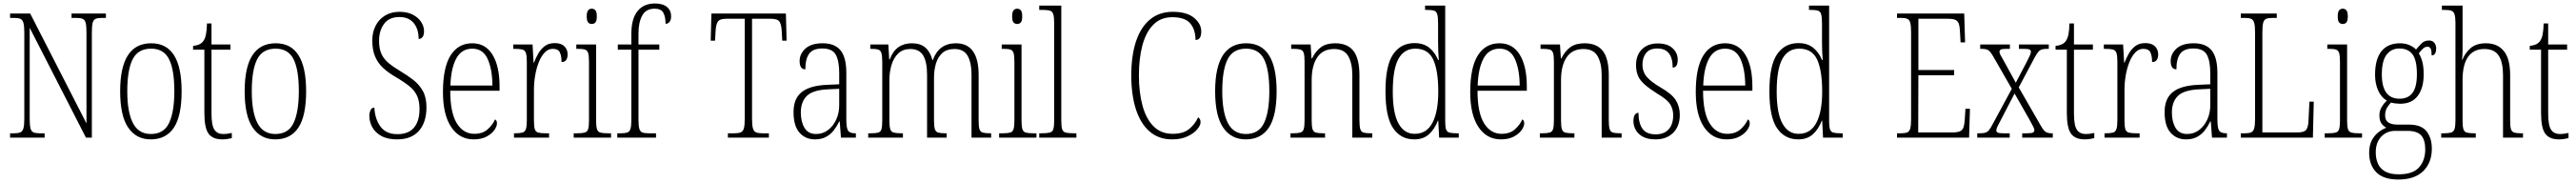

<svg xmlns="http://www.w3.org/2000/svg" viewBox="-20 -792 14834 1053"><path d="M38 0V-25H61Q85 -25 97.5 -30.5Q110 -36 115 -54Q120 -72 120 -109V-606Q120 -642 115 -660Q110 -678 97.5 -683.5Q85 -689 61 -689H38V-714H154L478 -82V-606Q478 -642 473.5 -660Q469 -678 456 -683.5Q443 -689 420 -689H392V-714H590V-689H567Q543 -689 530.5 -683.5Q518 -678 513.5 -660Q509 -642 509 -605V0H475L151 -632V-109Q151 -72 155.5 -54Q160 -36 172.5 -30.5Q185 -25 209 -25H237V0Z M848 10Q765 10 718.5 -57.5Q672 -125 672 -267Q672 -543 851 -543Q1026 -543 1026 -267Q1026 -124 981 -57Q936 10 848 10ZM849 -21Q924 -21 954 -85Q984 -149 984 -267Q984 -391 953.5 -451.5Q923 -512 850 -512Q775 -512 744 -451Q713 -390 713 -267Q713 -147 745.5 -84Q778 -21 849 -21Z M1260 10Q1205 10 1181 -23Q1157 -56 1157 -142V-506H1092V-528Q1131 -531 1149 -553Q1161 -568 1166 -593Q1171 -618 1172 -657H1198V-536H1307V-506H1198V-139Q1198 -71 1214.5 -46Q1231 -21 1265 -21Q1279 -21 1290 -22.5Q1301 -24 1315 -27V3Q1302 6 1287.5 8Q1273 10 1260 10Z M1565 10Q1482 10 1435.5 -57.5Q1389 -125 1389 -267Q1389 -543 1568 -543Q1743 -543 1743 -267Q1743 -124 1698 -57Q1653 10 1565 10ZM1566 -21Q1641 -21 1671 -85Q1701 -149 1701 -267Q1701 -391 1670.5 -451.5Q1640 -512 1567 -512Q1492 -512 1461 -451Q1430 -390 1430 -267Q1430 -147 1462.5 -84Q1495 -21 1566 -21Z M2267 10Q2211 10 2175.5 -10Q2140 -30 2123.5 -61Q2107 -92 2107 -125Q2107 -143 2114 -158Q2121 -173 2136 -173Q2139 -108 2171 -64Q2203 -20 2269 -20Q2332 -20 2364 -57.5Q2396 -95 2396 -164Q2396 -210 2382 -240.5Q2368 -271 2338 -295.5Q2308 -320 2260 -348Q2217 -373 2187 -400.5Q2157 -428 2140.5 -466Q2124 -504 2124 -560Q2124 -606 2143 -643.5Q2162 -681 2197.5 -702.5Q2233 -724 2281 -724Q2326 -724 2357.5 -707.5Q2389 -691 2405.5 -665.5Q2422 -640 2422 -613Q2422 -590 2413.5 -579Q2405 -568 2391 -568Q2391 -625 2362.5 -659.5Q2334 -694 2280 -694Q2221 -694 2192 -655Q2163 -616 2163 -557Q2163 -513 2176 -483.5Q2189 -454 2216 -431Q2243 -408 2285 -383Q2327 -358 2361 -331.5Q2395 -305 2415.5 -268Q2436 -231 2436 -175Q2436 -88 2392.5 -39Q2349 10 2267 10Z M2708 10Q2626 10 2578.5 -61Q2531 -132 2531 -262Q2531 -404 2575 -473.5Q2619 -543 2700 -543Q2776 -543 2816.5 -477Q2857 -411 2857 -294V-270H2573Q2573 -144 2610.5 -83Q2648 -22 2712 -22Q2759 -22 2788 -47.5Q2817 -73 2831 -105Q2842 -99 2842 -82Q2842 -65 2827 -43.5Q2812 -22 2782 -6Q2752 10 2708 10ZM2816 -300Q2815 -395 2788 -453.5Q2761 -512 2700 -512Q2638 -512 2607.5 -455Q2577 -398 2574 -300Z M2940 0V-25H2946Q2974 -25 2988.5 -29Q3003 -33 3008.5 -49Q3014 -65 3014 -100V-438Q3014 -472 3008.5 -487.5Q3003 -503 2988 -507Q2973 -511 2942 -511H2936V-536H3047L3053 -431H3055Q3065 -458 3080 -484Q3095 -510 3117.5 -527Q3140 -544 3175 -544Q3212 -544 3230.5 -525.5Q3249 -507 3249 -479Q3249 -460 3241 -447.5Q3233 -435 3214 -435Q3214 -469 3204.5 -490Q3195 -511 3163 -511Q3137 -511 3117 -490Q3097 -469 3083 -434Q3069 -399 3062 -357.5Q3055 -316 3055 -276V-99Q3055 -64 3060 -48.5Q3065 -33 3080 -29Q3095 -25 3123 -25H3142V0Z M3388 -654Q3375 -654 3367 -663Q3359 -672 3359 -698Q3359 -723 3367 -732.5Q3375 -742 3388 -742Q3401 -742 3409 -732.5Q3417 -723 3417 -698Q3417 -672 3409 -663Q3401 -654 3388 -654ZM3284 0V-25H3303Q3332 -25 3347 -29Q3362 -33 3367 -49Q3372 -65 3372 -98V-435Q3372 -469 3367.5 -485.5Q3363 -502 3349.5 -506.5Q3336 -511 3309 -511H3299V-536H3413V-99Q3413 -65 3418 -49Q3423 -33 3438 -29Q3453 -25 3482 -25H3499V0Z M3535 0V-25H3555Q3579 -25 3592.5 -29.5Q3606 -34 3611 -51Q3616 -68 3616 -104V-506H3538V-536H3616V-598Q3616 -684 3651.5 -728Q3687 -772 3752 -772Q3797 -772 3821 -752Q3845 -732 3845 -698Q3845 -678 3836 -666.5Q3827 -655 3813 -655Q3813 -694 3800.5 -718Q3788 -742 3750 -742Q3700 -742 3678.5 -702.5Q3657 -663 3657 -599V-536H3777V-506H3657V-104Q3657 -68 3662 -51Q3667 -34 3680 -29.5Q3693 -25 3718 -25H3758V0Z M4172 0V-25H4209Q4233 -25 4246 -30.5Q4259 -36 4264 -53.5Q4269 -71 4269 -108V-684H4163Q4125 -684 4114 -667.5Q4103 -651 4101 -612L4098 -558H4073L4077 -714H4506L4510 -558H4485L4482 -612Q4480 -651 4469 -667.5Q4458 -684 4419 -684H4311V-109Q4311 -72 4316 -54Q4321 -36 4334 -30.5Q4347 -25 4371 -25H4408V0Z M4673 10Q4619 10 4584.5 -28.5Q4550 -67 4550 -147Q4550 -225 4597.5 -262.5Q4645 -300 4744 -304L4813 -307V-371Q4813 -442 4793 -477.5Q4773 -513 4716 -513Q4662 -513 4640 -483Q4618 -453 4618 -393Q4585 -393 4585 -441Q4585 -482 4618.5 -512.5Q4652 -543 4718 -543Q4787 -543 4820.5 -502.5Q4854 -462 4854 -372V-107Q4854 -54 4864.5 -39.5Q4875 -25 4906 -25H4909V0H4823L4816 -93H4813Q4800 -66 4782 -42.5Q4764 -19 4737.5 -4.5Q4711 10 4673 10ZM4680 -21Q4719 -21 4749 -44Q4779 -67 4796 -104.5Q4813 -142 4813 -186V-281L4748 -278Q4661 -274 4626.5 -240Q4592 -206 4592 -145Q4592 -92 4613 -56.5Q4634 -21 4680 -21Z M4980 0V-25H4993Q5023 -25 5037.5 -29Q5052 -33 5056.5 -49Q5061 -65 5061 -100V-433Q5061 -468 5056.5 -485Q5052 -502 5038.5 -506.5Q5025 -511 4997 -511H4992V-536H5096L5101 -450H5104Q5122 -498 5154 -520.5Q5186 -543 5232 -543Q5281 -543 5309.5 -518Q5338 -493 5350 -446H5352Q5387 -543 5485 -543Q5616 -543 5616 -360V-96Q5616 -63 5621 -48Q5626 -33 5640.5 -29Q5655 -25 5684 -25H5688V0H5575V-361Q5575 -432 5552.5 -471Q5530 -510 5477 -510Q5433 -510 5407.5 -487.5Q5382 -465 5370.5 -427.5Q5359 -390 5359 -345V-99Q5359 -65 5364 -49Q5369 -33 5383.5 -29Q5398 -25 5426 -25H5432V0H5319V-361Q5319 -436 5296.5 -473Q5274 -510 5222 -510Q5180 -510 5153.5 -485Q5127 -460 5114.5 -419Q5102 -378 5102 -331V-99Q5102 -65 5107 -49Q5112 -33 5127.5 -29Q5143 -25 5173 -25H5180V0Z M5838 -654Q5825 -654 5817 -663Q5809 -672 5809 -698Q5809 -723 5817 -732.5Q5825 -742 5838 -742Q5851 -742 5859 -732.5Q5867 -723 5867 -698Q5867 -672 5859 -663Q5851 -654 5838 -654ZM5734 0V-25H5753Q5782 -25 5797 -29Q5812 -33 5817 -49Q5822 -65 5822 -98V-435Q5822 -469 5817.5 -485.5Q5813 -502 5799.5 -506.5Q5786 -511 5759 -511H5749V-536H5863V-99Q5863 -65 5868 -49Q5873 -33 5888 -29Q5903 -25 5932 -25H5949V0Z M5965 0V-25H5976Q6009 -25 6025 -29Q6041 -33 6046 -48.5Q6051 -64 6051 -98V-660Q6051 -695 6045.5 -711Q6040 -727 6025.5 -731Q6011 -735 5984 -735H5965V-760H6092V-98Q6092 -64 6097 -48.5Q6102 -33 6118 -29Q6134 -25 6167 -25H6179V0Z M6730 10Q6653 10 6600.5 -35.5Q6548 -81 6521.5 -164Q6495 -247 6495 -358Q6495 -471 6522 -553Q6549 -635 6602.5 -679.5Q6656 -724 6734 -724Q6815 -724 6856.5 -689.5Q6898 -655 6898 -611Q6898 -562 6865 -562Q6865 -621 6835 -657Q6805 -693 6731 -693Q6665 -693 6622.5 -650.5Q6580 -608 6559.5 -532.5Q6539 -457 6539 -358Q6539 -259 6560 -183Q6581 -107 6624 -64.5Q6667 -22 6733 -22Q6794 -22 6828 -49.5Q6862 -77 6880 -117Q6894 -109 6894 -88Q6894 -71 6875 -48Q6856 -25 6819 -7.5Q6782 10 6730 10Z M7154 10Q7071 10 7024.5 -57.5Q6978 -125 6978 -267Q6978 -543 7157 -543Q7332 -543 7332 -267Q7332 -124 7287 -57Q7242 10 7154 10ZM7155 -21Q7230 -21 7260 -85Q7290 -149 7290 -267Q7290 -391 7259.5 -451.5Q7229 -512 7156 -512Q7081 -512 7050 -451Q7019 -390 7019 -267Q7019 -147 7051.5 -84Q7084 -21 7155 -21Z M7412 0V-25H7424Q7453 -25 7468 -29Q7483 -33 7488 -49Q7493 -65 7493 -99V-438Q7493 -472 7488 -487.5Q7483 -503 7468.5 -507Q7454 -511 7426 -511H7416V-536H7528L7533 -456H7536Q7558 -500 7589 -521.5Q7620 -543 7669 -543Q7741 -543 7775 -498.5Q7809 -454 7809 -359V-99Q7809 -65 7814 -49Q7819 -33 7833 -29Q7847 -25 7876 -25H7883V0H7768V-361Q7768 -428 7744.5 -469Q7721 -510 7663 -510Q7599 -510 7566.5 -462.5Q7534 -415 7534 -331V-98Q7534 -64 7539 -48.5Q7544 -33 7559 -29Q7574 -25 7603 -25H7611V0Z M8125 10Q8047 10 8003 -54.5Q7959 -119 7959 -267Q7959 -415 8003 -479.5Q8047 -544 8126 -544Q8178 -544 8211 -517.5Q8244 -491 8262 -447H8266Q8264 -471 8263 -497Q8262 -523 8262 -548V-656Q8262 -693 8257 -710Q8252 -727 8238 -731Q8224 -735 8197 -735H8187V-760H8303V-93Q8303 -62 8308 -47.5Q8313 -33 8327.5 -29Q8342 -25 8370 -25H8381V0H8268L8263 -98H8261Q8242 -49 8209.5 -19.5Q8177 10 8125 10ZM8128 -22Q8196 -22 8229.5 -85.5Q8263 -149 8263 -265Q8263 -386 8234 -449Q8205 -512 8131 -512Q8066 -512 8033.5 -453Q8001 -394 8001 -265Q8001 -140 8034.5 -80.5Q8068 -21 8128 -22Z M8624 10Q8542 10 8494.5 -61Q8447 -132 8447 -262Q8447 -404 8491 -473.5Q8535 -543 8616 -543Q8692 -543 8732.5 -477Q8773 -411 8773 -294V-270H8489Q8489 -144 8526.5 -83Q8564 -22 8628 -22Q8675 -22 8704 -47.5Q8733 -73 8747 -105Q8758 -99 8758 -82Q8758 -65 8743 -43.5Q8728 -22 8698 -6Q8668 10 8624 10ZM8732 -300Q8731 -395 8704 -453.5Q8677 -512 8616 -512Q8554 -512 8523.5 -455Q8493 -398 8490 -300Z M8848 0V-25H8860Q8889 -25 8904 -29Q8919 -33 8924 -49Q8929 -65 8929 -99V-438Q8929 -472 8924 -487.5Q8919 -503 8904.5 -507Q8890 -511 8862 -511H8852V-536H8964L8969 -456H8972Q8994 -500 9025 -521.5Q9056 -543 9105 -543Q9177 -543 9211 -498.5Q9245 -454 9245 -359V-99Q9245 -65 9250 -49Q9255 -33 9269 -29Q9283 -25 9312 -25H9319V0H9204V-361Q9204 -428 9180.5 -469Q9157 -510 9099 -510Q9035 -510 9002.5 -462.5Q8970 -415 8970 -331V-98Q8970 -64 8975 -48.5Q8980 -33 8995 -29Q9010 -25 9039 -25H9047V0Z M9514 10Q9469 10 9441 -5.5Q9413 -21 9400 -45Q9387 -69 9387 -94Q9387 -120 9395 -131.5Q9403 -143 9416 -143Q9416 -85 9438.5 -52Q9461 -19 9515 -19Q9564 -19 9590 -48Q9616 -77 9616 -129Q9616 -164 9598.5 -192Q9581 -220 9526 -252Q9480 -281 9452.5 -305Q9425 -329 9413.5 -355.5Q9402 -382 9402 -418Q9402 -475 9436 -508.5Q9470 -542 9527 -542Q9583 -542 9612.5 -514.5Q9642 -487 9642 -449Q9642 -403 9613 -403Q9613 -513 9525 -513Q9480 -513 9459.5 -486.5Q9439 -460 9439 -421Q9439 -378 9464.5 -349Q9490 -320 9543 -289Q9608 -252 9631 -215.5Q9654 -179 9654 -131Q9654 -66 9616 -28Q9578 10 9514 10Z M9923 10Q9841 10 9793.5 -61Q9746 -132 9746 -262Q9746 -404 9790 -473.5Q9834 -543 9915 -543Q9991 -543 10031.5 -477Q10072 -411 10072 -294V-270H9788Q9788 -144 9825.5 -83Q9863 -22 9927 -22Q9974 -22 10003 -47.5Q10032 -73 10046 -105Q10057 -99 10057 -82Q10057 -65 10042 -43.5Q10027 -22 9997 -6Q9967 10 9923 10ZM10031 -300Q10030 -395 10003 -453.5Q9976 -512 9915 -512Q9853 -512 9822.5 -455Q9792 -398 9789 -300Z M10336 10Q10258 10 10214 -54.5Q10170 -119 10170 -267Q10170 -415 10214 -479.5Q10258 -544 10337 -544Q10389 -544 10422 -517.5Q10455 -491 10473 -447H10477Q10475 -471 10474 -497Q10473 -523 10473 -548V-656Q10473 -693 10468 -710Q10463 -727 10449 -731Q10435 -735 10408 -735H10398V-760H10514V-93Q10514 -62 10519 -47.5Q10524 -33 10538.5 -29Q10553 -25 10581 -25H10592V0H10479L10474 -98H10472Q10453 -49 10420.5 -19.5Q10388 10 10336 10ZM10339 -22Q10407 -22 10440.5 -85.5Q10474 -149 10474 -265Q10474 -386 10445 -449Q10416 -512 10342 -512Q10277 -512 10244.5 -453Q10212 -394 10212 -265Q10212 -140 10245.5 -80.5Q10279 -21 10339 -22Z M10905 0V-25H10928Q10952 -25 10964.5 -30.5Q10977 -36 10981.5 -54Q10986 -72 10986 -108V-605Q10986 -642 10981.5 -660Q10977 -678 10964.5 -683.5Q10952 -689 10928 -689H10905V-714H11292L11297 -548H11271L11268 -601Q11267 -635 11261.5 -653Q11256 -671 11241.5 -677.5Q11227 -684 11196 -684H11028V-389H11234V-359H11028L11027 -30H11223Q11253 -30 11267.5 -36.5Q11282 -43 11287.5 -58.5Q11293 -74 11295 -102L11299 -166H11325L11320 0Z M11367 0V-25H11378Q11399 -25 11411.5 -28Q11424 -31 11434 -42.5Q11444 -54 11456 -78L11566 -281L11462 -462Q11444 -494 11431.5 -502.5Q11419 -511 11393 -511H11384V-536H11555V-511H11538Q11509 -511 11502 -506.5Q11495 -502 11495 -494Q11495 -486 11502.5 -472.5Q11510 -459 11522 -438L11589 -316L11651 -434Q11662 -456 11669 -470.5Q11676 -485 11676 -494Q11676 -503 11668 -507Q11660 -511 11634 -511H11607V-536H11779V-511H11773Q11753 -511 11741 -508Q11729 -505 11719.5 -494.5Q11710 -484 11697 -460L11606 -289L11730 -74Q11748 -42 11760.5 -33.5Q11773 -25 11796 -25H11802V0H11626V-25H11652Q11680 -25 11688 -29.5Q11696 -34 11696 -43Q11696 -51 11688.5 -65Q11681 -79 11667 -105L11582 -254L11502 -100Q11491 -79 11484 -65.5Q11477 -52 11477 -42Q11477 -33 11485 -29Q11493 -25 11518 -25H11554V0Z M11986 10Q11931 10 11907 -23Q11883 -56 11883 -142V-506H11818V-528Q11857 -531 11875 -553Q11887 -568 11892 -593Q11897 -618 11898 -657H11924V-536H12033V-506H11924V-139Q11924 -71 11940.5 -46Q11957 -21 11991 -21Q12005 -21 12016 -22.5Q12027 -24 12041 -27V3Q12028 6 12013.5 8Q11999 10 11986 10Z M12100 0V-25H12106Q12134 -25 12148.5 -29Q12163 -33 12168.5 -49Q12174 -65 12174 -100V-438Q12174 -472 12168.5 -487.5Q12163 -503 12148 -507Q12133 -511 12102 -511H12096V-536H12207L12213 -431H12215Q12225 -458 12240 -484Q12255 -510 12277.5 -527Q12300 -544 12335 -544Q12372 -544 12390.5 -525.5Q12409 -507 12409 -479Q12409 -460 12401 -447.5Q12393 -435 12374 -435Q12374 -469 12364.5 -490Q12355 -511 12323 -511Q12297 -511 12277 -490Q12257 -469 12243 -434Q12229 -399 12222 -357.5Q12215 -316 12215 -276V-99Q12215 -64 12220 -48.5Q12225 -33 12240 -29Q12255 -25 12283 -25H12302V0Z M12569 10Q12515 10 12480.5 -28.5Q12446 -67 12446 -147Q12446 -225 12493.5 -262.5Q12541 -300 12640 -304L12709 -307V-371Q12709 -442 12689 -477.5Q12669 -513 12612 -513Q12558 -513 12536 -483Q12514 -453 12514 -393Q12481 -393 12481 -441Q12481 -482 12514.5 -512.5Q12548 -543 12614 -543Q12683 -543 12716.5 -502.5Q12750 -462 12750 -372V-107Q12750 -54 12760.5 -39.5Q12771 -25 12802 -25H12805V0H12719L12712 -93H12709Q12696 -66 12678 -42.5Q12660 -19 12633.5 -4.5Q12607 10 12569 10ZM12576 -21Q12615 -21 12645 -44Q12675 -67 12692 -104.5Q12709 -142 12709 -186V-281L12644 -278Q12557 -274 12522.5 -240Q12488 -206 12488 -145Q12488 -92 12509 -56.5Q12530 -21 12576 -21Z M12885 0V-25H12909Q12932 -25 12944.5 -30.5Q12957 -36 12962 -54Q12967 -72 12967 -109V-605Q12967 -642 12962 -660Q12957 -678 12944.5 -683.5Q12932 -689 12909 -689H12885V-714H13092V-689H13067Q13043 -689 13030.5 -683.5Q13018 -678 13013.5 -660Q13009 -642 13009 -606V-30H13213Q13251 -30 13262.5 -46.5Q13274 -63 13275 -104L13280 -207H13305L13300 0Z M13472 -654Q13459 -654 13451 -663Q13443 -672 13443 -698Q13443 -723 13451 -732.5Q13459 -742 13472 -742Q13485 -742 13493 -732.5Q13501 -723 13501 -698Q13501 -672 13493 -663Q13485 -654 13472 -654ZM13368 0V-25H13387Q13416 -25 13431 -29Q13446 -33 13451 -49Q13456 -65 13456 -98V-435Q13456 -469 13451.5 -485.5Q13447 -502 13433.5 -506.5Q13420 -511 13393 -511H13383V-536H13497V-99Q13497 -65 13502 -49Q13507 -33 13522 -29Q13537 -25 13566 -25H13583V0Z M13792 241Q13706 241 13665 199Q13624 157 13624 87Q13624 44 13639.5 15Q13655 -14 13678 -31.5Q13701 -49 13723 -57Q13707 -65 13695 -81.5Q13683 -98 13683 -128Q13683 -155 13696.5 -177Q13710 -199 13726 -213Q13694 -231 13676 -271Q13658 -311 13658 -361Q13658 -452 13695 -497.5Q13732 -543 13802 -543Q13832 -543 13856 -532.5Q13880 -522 13894 -507Q13907 -523 13924.5 -541Q13942 -559 13968 -559Q13989 -559 13999.5 -545.5Q14010 -532 14010 -513Q14010 -495 14003.5 -484Q13997 -473 13984 -473Q13984 -498 13979 -510.5Q13974 -523 13960 -523Q13947 -523 13936 -514Q13925 -505 13910 -485Q13922 -466 13930 -437.5Q13938 -409 13938 -363Q13938 -286 13904 -240.5Q13870 -195 13802 -195Q13791 -195 13774.5 -197Q13758 -199 13750 -202Q13737 -189 13726.5 -171.5Q13716 -154 13716 -128Q13716 -99 13735 -87Q13754 -75 13787 -75H13854Q13924 -75 13954.5 -36.5Q13985 2 13985 64Q13985 144 13935.5 192.5Q13886 241 13792 241ZM13799 -224Q13849 -224 13874 -258Q13899 -292 13899 -365Q13899 -446 13873.5 -479.5Q13848 -513 13798 -513Q13752 -513 13724.5 -477.5Q13697 -442 13697 -364Q13697 -224 13799 -224ZM13794 211Q13876 211 13911.5 171Q13947 131 13947 67Q13947 13 13923.5 -13Q13900 -39 13844 -39H13773Q13726 -39 13694 -6Q13662 27 13662 85Q13662 120 13674 148.5Q13686 177 13715 194Q13744 211 13794 211Z M14039 0V-25H14051Q14080 -25 14095 -29Q14110 -33 14115.5 -49Q14121 -65 14121 -99V-661Q14121 -694 14115.5 -710Q14110 -726 14097 -730.5Q14084 -735 14059 -735H14043V-760H14162V-500Q14162 -487 14161 -472.5Q14160 -458 14159 -448H14161Q14175 -485 14207 -514Q14239 -543 14297 -543Q14363 -543 14399.5 -498.5Q14436 -454 14436 -360V-98Q14436 -65 14440.5 -49.5Q14445 -34 14459 -29.5Q14473 -25 14501 -25H14510V0H14395V-359Q14395 -433 14370.5 -471.5Q14346 -510 14287 -510Q14226 -510 14194 -465.5Q14162 -421 14162 -331V-98Q14162 -64 14167 -48.5Q14172 -33 14186.5 -29Q14201 -25 14231 -25H14238V0Z M14717 10Q14662 10 14638 -23Q14614 -56 14614 -142V-506H14549V-528Q14588 -531 14606 -553Q14618 -568 14623 -593Q14628 -618 14629 -657H14655V-536H14764V-506H14655V-139Q14655 -71 14671.5 -46Q14688 -21 14722 -21Q14736 -21 14747 -22.5Q14758 -24 14772 -27V3Q14759 6 14744.5 8Q14730 10 14717 10Z"/></svg>

Font: Noto Serif Tamil Condensed ExtraLight
Style: Italic
Weight: 200
Width: 3
Italic angle: -12°
Designer: Indian Type Foundry, Tom Grace, and the Monotype Design Team
Foundry: Monotype Imaging Inc.
Version: Version 2.003; ttfautohint (v1.8.4.7-5d5b)